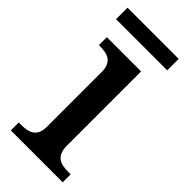

<svg xmlns="http://www.w3.org/2000/svg" viewBox="-220 -723 769 769"><g transform="rotate(45 164.5 -339.0)"><path d="M4 -613H294V-678H4ZM21 0H315V-45H302C258 -45 223 -55 223 -117V-536H29V-491H34C77 -491 113 -481 113 -423V-113C113 -55 77 -45 34 -45H21Z"/></g></svg>

Font: Noto Serif Telugu Medium
Style: Regular
Weight: 500
Designer: Jelle Bosma - Monotype Design Team
Foundry: Monotype Imaging Inc.
Version: Version 2.005